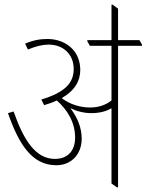

<svg xmlns="http://www.w3.org/2000/svg" viewBox="-20 -793 625 818"><path d="M220 -89C284 -89 328 -136 328 -202C328 -248 311 -291 280 -332C307 -319 337 -311 370 -311C404 -311 434 -319 455 -332V-11L478 5H483V-598H585V-603L574 -622H483V-756L460 -773H455V-622H352V-617L363 -598H455V-365C431 -346 401 -335 364 -335C319 -335 275 -350 243 -375C299 -407 322 -449 322 -495C322 -530 310 -562 289 -584C264 -611 225 -627 182 -627C150 -627 119 -621 87 -607L99 -582C133 -596 161 -603 187 -603C250 -603 294 -561 294 -499C294 -441 259 -400 156 -369L168 -345C188 -351 206 -357 222 -365C266 -326 300 -273 300 -207C300 -151 269 -116 214 -116C132 -116 81 -195 38 -318L14 -311C60 -179 116 -89 220 -89Z"/></svg>

Font: Noto Serif Devanagari Condensed Thin
Style: Regular
Weight: 100
Width: 3
Designer: Universal Thirst, Indian Type Foundry and the Monotype Design Team
Foundry: Monotype Imaging Inc.
Version: Version 2.004